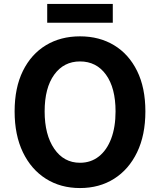

<svg xmlns="http://www.w3.org/2000/svg" viewBox="-20 -938 810 972"><path d="M385 14Q287 14 212.5 -33Q138 -80 96 -167Q54 -254 54 -374Q54 -494 96 -579Q138 -664 212.5 -709Q287 -754 385 -754Q483 -754 557.5 -709Q632 -664 674 -579Q716 -494 716 -374Q716 -254 674 -167Q632 -80 557.5 -33Q483 14 385 14ZM385 -114Q440 -114 480.5 -146Q521 -178 543 -236.5Q565 -295 565 -374Q565 -493 516.5 -560Q468 -627 385 -627Q303 -627 254.5 -560Q206 -493 206 -374Q206 -256 254.5 -185Q303 -114 385 -114ZM219 -823V-918H551V-823Z"/></svg>

Font: Source Han Sans TC
Style: Bold
Weight: 700
Designer: Ryoko NISHIZUKA Ë•øÂ°öÊ∂ºÂ≠ê (kana, bopomofo & ideographs); Paul D. Hunt (Latin, Greek & Cyrillic); Sandoll Communicatio
Foundry: Adobe
Version: Version 2.004;hotconv 1.0.118;makeotfexe 2.5.65603